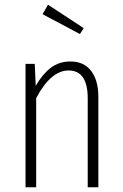

<svg xmlns="http://www.w3.org/2000/svg" viewBox="-20 -792 519 812"><path d="M396 -382V0H351V-376Q351 -494 270 -494Q195 -494 133 -377V0H88V-522H127L131 -429Q160 -479 195 -505.5Q230 -532 278 -532Q335 -532 365.5 -492Q396 -452 396 -382ZM183 -772 334 -673 318 -648 160 -732Z"/></svg>

Font: Fira Sans Extra Condensed ExtraLight
Style: Regular
Weight: 275
Width: 1
Designer: Carrois Corporate & Edenspiekermann AG
Foundry: Carrois Corporate GbR & Edenspiekermann AG
Version: Version 4.203